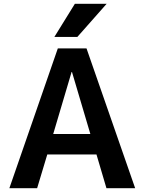

<svg xmlns="http://www.w3.org/2000/svg" viewBox="-20 -983 755 1003"><path d="M371 -963H537L384 -790H264ZM29 0 282 -730H432L686 0H536L484 -176H227L174 0ZM258 -283H452L356 -607H354Z"/></svg>

Font: Mplus 1p Bold
Style: Bold
Weight: 700
Version: Version 1.061